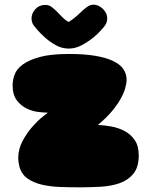

<svg xmlns="http://www.w3.org/2000/svg" viewBox="-20 -788 632 822"><path d="M63 -75Q58 -97 58 -110Q58 -150 77 -185Q96 -220 119 -246Q142 -272 162.5 -288Q183 -304 185 -306H178Q166 -306 142 -309Q118 -312 94 -323.5Q70 -335 52 -358.5Q34 -382 34 -424Q34 -445 42.5 -468.5Q51 -492 77 -511.5Q103 -531 150.5 -544Q198 -557 275 -557Q341 -557 388 -549Q435 -541 465 -526.5Q495 -512 508.5 -491.5Q522 -471 522 -447Q522 -431 516 -410Q510 -389 496 -364Q482 -339 458.5 -311Q435 -283 399 -253Q426 -252 456.5 -246.5Q487 -241 513.5 -227Q540 -213 557 -188Q574 -163 574 -123Q574 -72 551 -44Q528 -16 491.5 -3.5Q455 9 410.5 11.5Q366 14 323 14Q280 14 237.5 12.5Q195 11 159 2.5Q123 -6 97.5 -24Q72 -42 63 -75ZM426 -674Q425 -673 412 -658Q399 -643 378 -626Q357 -609 330 -594.5Q303 -580 274 -580Q245 -580 219 -594.5Q193 -609 173 -627Q153 -645 140 -660Q127 -675 126 -677Q115 -691 115 -709Q115 -731 131.5 -749Q148 -767 174 -767Q189 -767 200.5 -758.5Q212 -750 223.5 -738.5Q235 -727 247 -714.5Q259 -702 274 -694Q295 -707 309.5 -720.5Q324 -734 335.5 -744.5Q347 -755 357.5 -761.5Q368 -768 382 -768Q391 -768 401 -763.5Q411 -759 419.5 -751Q428 -743 433.5 -732.5Q439 -722 439 -709Q439 -690 426 -674Z"/></svg>

Font: Sniglet
Style: ExtraBold
Weight: 800
Version: Version 2.000; ttfautohint (v0.95) -l 8 -r 50 -G 200 -x 14 -